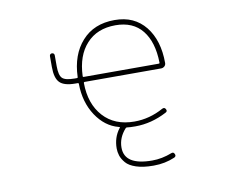

<svg xmlns="http://www.w3.org/2000/svg" viewBox="-81 -660 1161 959"><g transform="rotate(-10 500.0 -181.0)"><path d="M625 194.3Q623 194.3 621.1 194.3Q570.3 194.3 535.2 182.6Q500 170.9 484.4 152.3Q467.8 132.8 461.9 114.3Q456.1 95.7 456.1 78.1Q456.1 22.5 487.3 -18.6L489.3 -20.5Q492.2 -24.4 487.3 -25.4L484.4 -26.4Q417 -43.9 372.1 -111.3Q327.1 -179.7 326.2 -272.5Q326.2 -277.3 321.3 -277.3H309.6Q252.9 -277.3 230.5 -299.8Q208 -322.3 208 -378.9V-433.6Q208 -439.5 211.4 -442.9Q214.8 -446.3 220.2 -446.3Q225.6 -446.3 229 -442.9Q232.4 -439.5 232.4 -433.6V-378.9Q232.4 -333 247.6 -317.9Q262.7 -302.7 309.6 -302.7H321.3Q326.2 -302.7 326.2 -306.6V-307.6Q330.1 -419.9 390.6 -487.3Q420.9 -521.5 462.4 -538.6Q503.9 -555.7 556.6 -555.7Q607.4 -555.7 646 -538.1Q684.6 -520.5 712.9 -485.4Q768.6 -415 768.6 -300.8Q768.6 -291 761.7 -284.2Q753.9 -277.3 744.1 -277.3H355.5Q351.6 -277.3 351.6 -272.5Q352.5 -166 410.2 -102.5Q467.8 -39.1 567.4 -39.1Q644.5 -39.1 714.8 -78.1Q726.6 -84 732.4 -73.2Q739.3 -61.5 727.5 -55.7Q649.4 -14.6 567.4 -14.6Q540 -14.6 526.4 -16.6Q521.5 -17.6 518.6 -14.6Q480.5 27.3 480.5 78.1Q480.5 168 621.1 168Q670.9 168 720.7 148.4Q732.4 143.6 737.3 155.3Q743.2 167 731.4 172.9Q681.6 194.3 625 194.3ZM556.6 -529.3Q462.9 -529.3 409.2 -469.7Q355.5 -411.1 351.6 -307.6V-306.6Q351.6 -302.7 355.5 -302.7H736.3Q741.2 -302.7 741.2 -306.6V-307.6Q739.3 -412.1 692.4 -470.7Q645.5 -529.3 556.6 -529.3Z"/></g></svg>

Font: Rounded-X Mgen+ 1mn thin
Style: Regular
Weight: 100
Designer: [Source Han Sans]
Ryoko NISHIZUKA  (kana & ideographs); Paul D. Hunt (Latin, Greek & Cyrillic); Wenlong ZHANG  (bopomofo
Version: Version 1.059.20150602